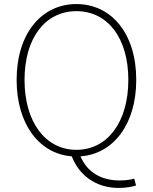

<svg xmlns="http://www.w3.org/2000/svg" viewBox="-20 -759 754 947"><path d="M357 -20C204 -20 101 -157 101 -365C101 -573 204 -704 357 -704C510 -704 613 -573 613 -365C613 -157 510 -20 357 -20ZM566 168C600 168 633 162 651 156L642 122C625 127 603 131 570 131C476 131 409 88 377 12C538 1 652 -145 652 -365C652 -594 529 -739 357 -739C185 -739 62 -594 62 -365C62 -146 174 0 334 12C368 101 448 168 566 168Z"/></svg>

Font: Harano Aji Gothic K1 ExtraLight
Style: Regular
Weight: 250
Foundry: Masamichi Hosoda
Version: HaranoAjiGothicK1-ExtraLight version 20230610;ttx 4.39.4